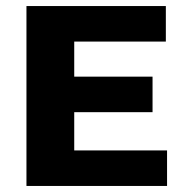

<svg xmlns="http://www.w3.org/2000/svg" viewBox="-20 -615 610 635"><path d="M67.5 0V-595H528.5V-477.5H225.5V-117.5H532.5V0ZM162.5 -244V-361.5H484.5V-244Z"/></svg>

Font: Encode Sans SC
Style: Bold
Weight: 700
Version: Version 3.002